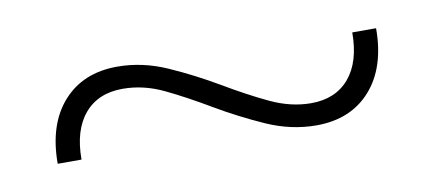

<svg xmlns="http://www.w3.org/2000/svg" viewBox="-30 -425 611 270"><g transform="rotate(-10 275.0 -290.0)"><path d="M406 -225Q370 -225 335 -240.5Q300 -256 266 -276Q234 -295 205 -309Q176 -323 146 -323Q111 -323 91.5 -300Q72 -277 72 -235H38Q38 -291 66.5 -323Q95 -355 144 -355Q180 -355 215 -339.5Q250 -324 284 -304Q316 -285 345.5 -271Q375 -257 404 -257Q439 -257 458.5 -280Q478 -303 478 -345H512Q512 -289 483.5 -257Q455 -225 406 -225Z"/></g></svg>

Font: M PLUS Code Latin SemiExpanded ExtraLight
Style: Regular
Weight: 250
Width: 6
Designer: Coji Morishita
Foundry: UNDERFOREST DESIGN
Version: Version 1.002; ttfautohint (v1.8.3)